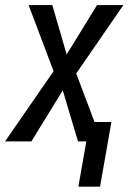

<svg xmlns="http://www.w3.org/2000/svg" viewBox="-43 -548 519 744"><path d="M159.7 -528.3 215.3 -336.9 333 -528.3H435.1L252.4 -263.2L351.6 0H259.3L200.2 -197.8L78.6 0H-23.4L164.6 -272L67.9 -528.3ZM388.7 -75.2 344.7 175.3H260.7L304.7 -75.2Z"/></svg>

Font: Roboto Condensed
Style: Italic
Weight: 400
Italic angle: -12°
Designer: Christian Robertson
Foundry: Google
Version: Version 3.0